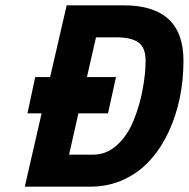

<svg xmlns="http://www.w3.org/2000/svg" viewBox="-20 -700 708 720"><path d="M317 0C364 0 408 -9 447 -28C447 -28 447 -28 447 -28C518 -61 573 -121 614 -209C614 -209 614 -209 614 -209C650 -288 668 -376 668 -473C668 -473 668 -473 668 -473C668 -611 593 -680 444 -680C444 -680 230 -680 230 -680C230 -680 168 -411 168 -411C168 -411 112 -411 112 -411C112 -411 83 -275 83 -275C83 -275 136 -275 136 -275C136 -275 73 0 73 0C73 0 317 0 317 0C317 0 317 0 317 0ZM482 -251C467 -213 447 -182 420 -157C393 -132 363 -120 329 -120C329 -120 239 -120 239 -120C239 -120 274 -275 274 -275C274 -275 385 -275 385 -275C385 -275 415 -411 415 -411C415 -411 306 -411 306 -411C306 -411 340 -560 340 -560C340 -560 416 -560 416 -560C416 -560 416 -560 416 -560C453 -560 480 -554 499 -541C517 -528 526 -505 526 -472C526 -439 522 -403 515 -365C508 -326 497 -288 482 -251Z"/></svg>

Font: My Font
Style: Bold Italic
Weight: 500
Version: Version 0.001